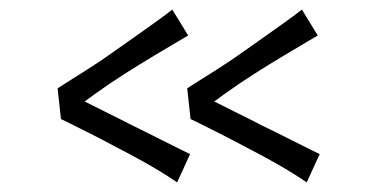

<svg xmlns="http://www.w3.org/2000/svg" viewBox="-20 -497 786 400"><path d="M107 -249 100 -313Q100 -313 118 -324.5Q136 -336 163 -353Q190 -370 215 -388Q238 -404 259 -419Q280 -434 300.5 -448.5Q321 -463 339 -477L372 -423Q372 -423 351.5 -411Q331 -399 301 -381Q271 -363 241 -344Q208 -323 177.5 -301Q147 -279 127 -264Q107 -249 107 -249ZM349 -117Q339 -124 321.5 -135Q304 -146 280 -159.5Q256 -173 225 -189Q197 -204 169.5 -218Q142 -232 124.5 -240.5Q107 -249 107 -249L100 -313Q100 -314 116 -306Q132 -298 156.5 -285.5Q181 -273 207.5 -260Q234 -247 255 -236Q286 -221 313.5 -207Q341 -193 358.5 -184.5Q376 -176 376 -176ZM377 -249 370 -313Q370 -313 388 -324.5Q406 -336 433 -353Q460 -370 485 -388Q508 -404 529 -419Q550 -434 570.5 -448.5Q591 -463 609 -477L642 -423Q642 -423 621.5 -411Q601 -399 571 -381Q541 -363 511 -344Q478 -323 447.5 -301Q417 -279 397 -264Q377 -249 377 -249ZM619 -117Q609 -124 591.5 -135Q574 -146 550 -159.5Q526 -173 495 -189Q467 -204 439.5 -218Q412 -232 394.5 -240.5Q377 -249 377 -249L370 -313Q370 -314 386 -306Q402 -298 426.5 -285.5Q451 -273 477.5 -260Q504 -247 525 -236Q556 -221 583.5 -207Q611 -193 628.5 -184.5Q646 -176 646 -176Z"/></svg>

Font: Truculenta
Style: Regular
Weight: 400
Designer: Ivan Castro, Eva Sanz & Omnibus-Type Team
Foundry: Omnibus-Type
Version: Version 1.002